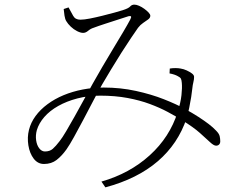

<svg xmlns="http://www.w3.org/2000/svg" viewBox="-20 -751 1040 829"><path d="M255 -712Q256 -699 258.5 -683.5Q261 -668 266 -660Q273 -648 285.5 -636Q298 -624 313 -616.5Q328 -609 339 -609Q350 -609 360.5 -618Q371 -627 384 -631Q405 -639 433 -648Q461 -657 488.5 -666Q516 -675 535 -681Q543 -683 545.5 -680Q548 -677 542 -666Q532 -647 512.5 -614Q493 -581 469 -541.5Q445 -502 422 -462.5Q399 -423 381 -391Q363 -359 343 -322Q323 -285 303 -249.5Q283 -214 266 -185Q249 -156 237 -141Q221 -120 208 -108.5Q195 -97 174 -97Q160 -97 149.5 -110.5Q139 -124 136 -145.5Q133 -167 139 -189Q148 -219 171.5 -246Q195 -273 231.5 -293.5Q268 -314 314 -326Q360 -338 413 -338Q477 -338 530.5 -328Q584 -318 627 -302Q670 -286 704.5 -267.5Q739 -249 766 -232Q815 -202 843 -177Q871 -152 887 -137Q903 -122 913 -122Q921 -122 926 -127Q931 -132 931 -141Q931 -152 928.5 -163Q926 -174 913 -187Q900 -201 881 -215.5Q862 -230 836.5 -246.5Q811 -263 778 -281Q742 -301 687.5 -322.5Q633 -344 566.5 -358.5Q500 -373 428 -373Q381 -373 337 -364.5Q293 -356 254.5 -340Q216 -324 185 -301Q154 -278 133.5 -250Q113 -222 105 -190Q97 -158 102.5 -123.5Q108 -89 125.5 -66Q143 -43 170 -43Q202 -43 224.5 -60.5Q247 -78 267 -106Q281 -126 299.5 -159.5Q318 -193 339.5 -233.5Q361 -274 382 -314.5Q403 -355 422 -388Q438 -415 459.5 -451Q481 -487 504 -523Q527 -559 546.5 -588Q566 -617 576 -631Q586 -644 598 -652Q610 -660 619.5 -667Q629 -674 629 -683Q629 -689 621.5 -697Q614 -705 603 -713Q592 -721 580.5 -726Q569 -731 560 -731Q549 -731 542 -723Q535 -715 510 -707Q498 -703 474 -696.5Q450 -690 422 -683Q394 -676 368.5 -671Q343 -666 327 -666Q305 -666 296 -682.5Q287 -699 276 -719ZM712 -434Q734 -430 748 -422Q758 -417 761 -411.5Q764 -406 765 -393Q767 -372 763.5 -340Q760 -308 747 -267Q713 -159 626.5 -80.5Q540 -2 418 33L435 58Q573 21 661 -54.5Q749 -130 786 -241Q792 -261 797 -285.5Q802 -310 805.5 -332Q809 -354 810 -366Q812 -385 815 -396.5Q818 -408 818 -419Q818 -427 808.5 -434Q799 -441 786 -447Q773 -453 760 -455Q750 -457 737 -457Q724 -457 713 -455Z"/></svg>

Font: Early Summer Mincho VF
Style: Regular
Weight: 250
Designer: GuiWonder
Version: Version 1.002